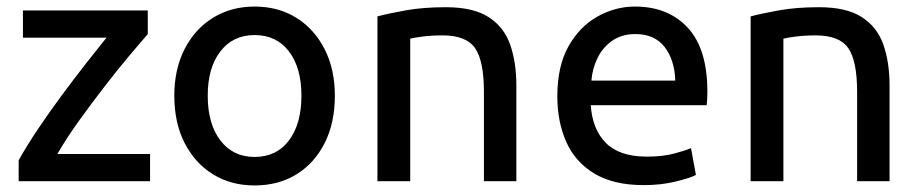

<svg xmlns="http://www.w3.org/2000/svg" viewBox="-20 -553 2809 586"><path d="M37 0V-64Q61 -107 95.5 -158.5Q130 -210 168.5 -262Q207 -314 243 -360Q279 -406 305 -438H50V-521H431V-449Q410 -425 375.5 -384Q341 -343 301.5 -292Q262 -241 223 -187Q184 -133 155 -83H438V0Z M757 13Q685 13 630 -21Q575 -55 543.5 -116.5Q512 -178 512 -261Q512 -342 543.5 -403.5Q575 -465 630.5 -499Q686 -533 757 -533Q829 -533 884 -499Q939 -465 970.5 -403.5Q1002 -342 1002 -261Q1002 -178 971 -116.5Q940 -55 885 -21Q830 13 757 13ZM757 -74Q824 -74 862 -124.5Q900 -175 900 -261Q900 -346 862 -396Q824 -446 757 -446Q691 -446 652.5 -396Q614 -346 614 -261Q614 -175 652.5 -124.5Q691 -74 757 -74Z M1132 0V-503Q1166 -512 1219 -521.5Q1272 -531 1341 -531Q1424 -531 1471 -501Q1518 -471 1537 -417Q1556 -363 1556 -292V0H1457V-272Q1457 -367 1430 -406Q1403 -445 1331 -445Q1298 -445 1270.5 -441.5Q1243 -438 1232 -435V0Z M1945 12Q1853 12 1794.5 -23Q1736 -58 1708.5 -119.5Q1681 -181 1681 -259Q1681 -351 1715 -411.5Q1749 -472 1803.5 -502.5Q1858 -533 1918 -533Q2019 -533 2079 -468.5Q2139 -404 2139 -273Q2139 -264 2138.5 -252.5Q2138 -241 2137 -232H1783Q1788 -158 1829.5 -116.5Q1871 -75 1954 -75Q2002 -75 2036.5 -84Q2071 -93 2089 -101L2104 -19Q2087 -10 2042.5 1Q1998 12 1945 12ZM1785 -307H2041Q2039 -370 2008.5 -409.5Q1978 -449 1919 -449Q1878 -449 1849 -429Q1820 -409 1804 -376.5Q1788 -344 1785 -307Z M2271 0V-503Q2305 -512 2358 -521.5Q2411 -531 2480 -531Q2563 -531 2610 -501Q2657 -471 2676 -417Q2695 -363 2695 -292V0H2596V-272Q2596 -367 2569 -406Q2542 -445 2470 -445Q2437 -445 2409.5 -441.5Q2382 -438 2371 -435V0Z"/></svg>

Font: Ubuntu Sans Medium
Style: Regular
Weight: 500
Designer: Dalton Maag Ltd
Foundry: Dalton Maag Ltd
Version: Version 1.006; ttfautohint (v1.8.4.7-5d5b)